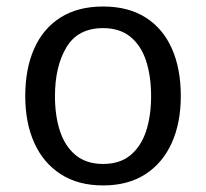

<svg xmlns="http://www.w3.org/2000/svg" viewBox="-20 -560 633 590"><path d="M296.9 9.8Q220.2 9.8 166.7 -24.7Q113.3 -59.1 85.4 -120.8Q57.6 -182.6 57.6 -264.6Q57.6 -348.6 85 -410.4Q112.3 -472.2 165.8 -506.1Q219.2 -540 296.9 -540Q374.5 -540 427.7 -506.1Q481 -472.2 508.3 -410.4Q535.6 -348.6 535.6 -264.6Q535.6 -182.6 507.8 -120.8Q480 -59.1 426.8 -24.7Q373.5 9.8 296.9 9.8ZM296.9 -56.2Q348.6 -56.2 381.1 -83.3Q413.6 -110.4 429 -157.2Q444.3 -204.1 444.3 -264.2Q444.3 -325.7 429 -372.8Q413.6 -419.9 380.9 -446.8Q348.1 -473.6 296.9 -473.6Q219.7 -473.6 184.3 -415Q148.9 -356.4 148.9 -264.2Q148.9 -204.1 164.3 -157.2Q179.7 -110.4 212.4 -83.3Q245.1 -56.2 296.9 -56.2Z"/></svg>

Font: Comme
Style: Regular
Weight: 400
Designer: Vernon Adams
Foundry: Vernon Adams
Version: Version 1.000;gftools[0.9.27]